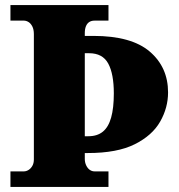

<svg xmlns="http://www.w3.org/2000/svg" viewBox="-20 -734 703 754"><path d="M21 0V-61H74Q83 -61 92 -66.5Q101 -72 107 -82.5Q113 -93 113 -108V-600Q113 -618 107 -630Q101 -642 92 -647.5Q83 -653 74 -653H21V-714H406V-653H351Q339 -653 330.5 -647.5Q322 -642 317.5 -631Q313 -620 313 -604V-593H347Q496 -593 568 -531.5Q640 -470 640 -371Q640 -311 609 -256.5Q578 -202 509 -167.5Q440 -133 325 -133H313V-110Q313 -96 318.5 -84.5Q324 -73 332.5 -67Q341 -61 351 -61H406V0ZM327 -199Q362 -199 384 -217Q406 -235 416.5 -272.5Q427 -310 427 -367Q427 -444 405 -484.5Q383 -525 330 -525H313V-199Z"/></svg>

Font: Noto Serif Armenian Black
Style: Regular
Weight: 900
Version: Version 2.007